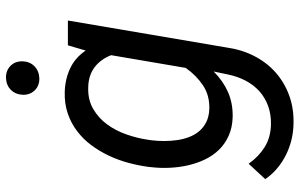

<svg xmlns="http://www.w3.org/2000/svg" viewBox="-196 -574 979 627"><g transform="rotate(-90 293.5 -260.5)"><path d="M62 -265.1Q66.4 -297.9 75.4 -331.3Q84.5 -364.7 99.1 -395.5Q113.8 -426.3 133.5 -452.6Q153.3 -479 179.2 -498.5Q205.1 -518.1 236.6 -528.8Q268.1 -539.6 306.2 -538.6Q347.7 -537.6 383.1 -521.2Q418.5 -504.9 441.9 -470.2L459 -528.3H540L452.1 -11.2Q445.3 38.1 424.6 79.1Q403.8 120.1 371.3 149.2Q338.9 178.2 296.1 194.1Q253.4 210 202.1 208.5Q175.8 208 149.9 201.7Q124 195.3 100.6 183.6Q77.1 171.9 57.1 155Q37.1 138.2 22 116.2L72.3 62Q95.2 94.7 126.7 114.3Q158.2 133.8 199.2 134.8Q232.9 135.7 260.5 125.7Q288.1 115.7 308.8 97.2Q329.6 78.6 343.5 52.2Q357.4 25.9 363.8 -5.9L373.5 -52.2Q342.8 -21.5 306.2 -5.4Q269.5 10.7 225.1 9.8Q190.4 8.8 163.8 -3.2Q137.2 -15.1 117.9 -34.9Q98.6 -54.7 86.2 -80.8Q73.7 -106.9 67.1 -136Q60.5 -165 59.1 -195.6Q57.6 -226.1 61 -254.9ZM148.9 -254.9Q146.5 -235.4 146.5 -213.9Q146.5 -192.4 149.4 -171.9Q152.3 -151.4 159.4 -132.6Q166.5 -113.8 178.7 -99.4Q190.9 -85 208.7 -76.2Q226.6 -67.4 252 -66.4Q295.9 -65.4 328.4 -87.2Q360.8 -108.9 385.3 -143.6L426.8 -387.2Q413.1 -421.9 387 -441.4Q360.8 -460.9 322.8 -461.9Q281.7 -463.4 251.5 -445.8Q221.2 -428.2 200.4 -399.7Q179.7 -371.1 167.5 -335.7Q155.3 -300.3 150.4 -265.1ZM297.4 -673.8Q297.9 -698.2 313 -713.9Q328.1 -729.5 352.5 -730.5Q376.5 -731 391.8 -715.8Q407.2 -700.7 406.7 -676.8Q406.2 -652.8 390.9 -637.7Q375.5 -622.6 352.1 -621.6Q340.3 -621.1 330.3 -624.8Q320.3 -628.4 313 -635.5Q305.7 -642.6 301.5 -652.3Q297.4 -662.1 297.4 -673.8Z"/></g></svg>

Font: Roboto Mono
Style: Italic
Weight: 400
Designer: Google
Version: Version 2.000985; 2015; ttfautohint (v1.3)